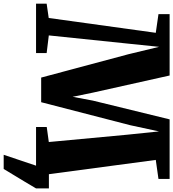

<svg xmlns="http://www.w3.org/2000/svg" viewBox="31 -816 963 1068"><g transform="rotate(90 513.0 -281.5)"><path d="M839.5 180 900 0V-71.5H1026.5V0Q1009.5 29.5 989 63.2Q968.5 97 949.8 128Q931 159 918.5 180ZM78.5 -70.5 161 -666 57 -681V-743H398.5L494 -315L517 -203.5L538 -315.5L642.5 -743H974V-681L868 -666L947.5 -71.5L1024 -59V0H685V-59.5L768.5 -71L727.5 -510L709.5 -684L675 -524L547 -28.5H410L280.5 -512.5L239 -684.5L221 -510L175.5 -71L273.5 -59V0H-1V-59Z"/></g></svg>

Font: Merriweather 36pt Black
Style: Regular
Weight: 900
Version: Version 2.100